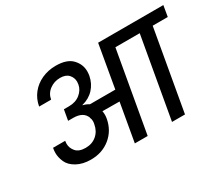

<svg xmlns="http://www.w3.org/2000/svg" viewBox="-128 -1048 1543 1346"><g transform="rotate(-30 643.0 -374.5)"><path d="M1271 -652H1149L1034 0H929L1044 -652H847L732 0H628L682 -308L544 -309Q547 -295 547 -279Q547 -264 544 -248Q528 -161 463 -108Q398 -55 306 -55Q240 -55 193 -81Q146 -107 129 -145.5Q112 -184 112 -220Q112 -239 116 -260H214Q212 -248 212 -237Q212 -202 236.5 -173.5Q261 -145 315 -145Q368 -145 404 -176Q440 -207 449 -258Q452 -270 452 -282Q452 -296 447 -309H445L446 -314Q424 -371 343 -371H302L317 -456H358Q413 -456 449 -485.5Q485 -515 492 -556Q494 -567 494 -577Q494 -610 471.5 -635Q449 -660 403 -660Q355 -660 318 -632.5Q281 -605 273 -559H176Q186 -616 220 -659Q254 -702 306 -725.5Q358 -749 419 -749Q509 -749 550.5 -705.5Q592 -662 592 -605Q592 -589 589 -570Q578 -513 541 -472.5Q504 -432 445 -417L444 -415Q471 -409 493 -395H698L758 -740H1286Z"/></g></svg>

Font: Fz Poppins Med
Style: Italic
Weight: 500
Italic angle: -10°
Designer: Ninad Kale (Devanagari), Jonny Pinhorn (Latin)
Foundry: Indian Type Foundry
Version: Vit hóa bi Vntype.Com & FontZin.Com